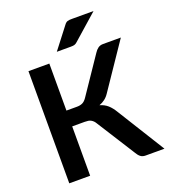

<svg xmlns="http://www.w3.org/2000/svg" viewBox="-164 -1047 1023 1163"><g transform="rotate(-20 348.0 -465.0)"><path d="M694 0H572Q553 0 540.2 -10Q527.5 -20 516.5 -39.5L362.5 -282.5Q356.5 -293 349.8 -299.8Q343 -306.5 335.2 -310.8Q327.5 -315 317.8 -316.5Q308 -318 295.5 -318H215V0H80.5V-723H215V-420H283Q303.5 -420 318.5 -427Q333.5 -434 346.5 -453L505 -687Q515 -703 528.5 -713Q542 -723 561 -723H676L479.5 -433Q467 -414 450.5 -401.5Q434 -389 414 -382Q444 -373.5 464.8 -355.2Q485.5 -337 504.5 -305ZM575.5 -930.5 413.5 -787.5Q403.5 -778.5 394.5 -776.5Q385.5 -774.5 371.5 -774.5H282L386.5 -910Q391.5 -917 396.5 -921.2Q401.5 -925.5 407.5 -927.5Q413.5 -929.5 420.8 -930Q428 -930.5 438 -930.5Z"/></g></svg>

Font: Lato 2
Style: Bold
Weight: 700
Designer: Lukasz Dziedzic with Adam Twardoch and Botio Nikoltchev
Foundry: tyPoland Lukasz Dziedzic
Version: Version 2.015; 2015-08-06; http://www.latofonts.com/